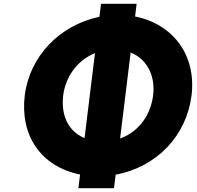

<svg xmlns="http://www.w3.org/2000/svg" viewBox="-20 -917 1041 1014"><path d="M614.3 -185.5 670 -639.7C765.3 -600.3 800.1 -506.7 788.6 -413C777 -318.7 721.4 -224.4 614.3 -185.5ZM426.5 -187.5C331.6 -227.6 302.4 -320.3 313.8 -413C325 -504.3 381.5 -595.5 481.6 -636.6ZM505.2 -828.4C294 -784.2 136.1 -618.6 110.8 -413C85.3 -205.4 192.4 -37.9 402.9 4.6L394 77H582L590.8 5.4C811.4 -35.6 965.9 -204 991.6 -413C1017.1 -621.1 899 -788.2 693.4 -829.9L701.6 -897H513.6Z"/></svg>

Font: Hussar
Style: BdSuprExtOblOne
Weight: 700
Foundry: Cannot Into Space Fonts
Version: Version 2.00